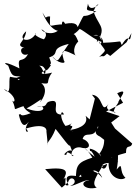

<svg xmlns="http://www.w3.org/2000/svg" viewBox="-20 -792 743 1050"><path d="M448 -159C471 -102 388 -84 365 -82C396 -119 344 -89 374 -121C348 -90 294 -119 381 -72C299 -104 307 -214 330 -166C244 -157 317 -242 267 -240C209 -234 261 -206 181 -209C239 -222 231 -158 125 -199C190 -234 219 -265 200 -237C193 -222 257 -297 206 -337C267 -330 223 -340 265 -395C222 -383 182 -385 230 -410C224 -353 218 -426 194 -432C240 -437 215 -373 258 -434C240 -459 274 -416 249 -478C316 -501 244 -524 356 -552C286 -452 306 -445 265 -485C291 -446 348 -438 329 -462C309 -532 331 -519 397 -488C390 -484 370 -527 408 -565C383 -626 386 -601 313 -605C352 -583 384 -598 416 -634C441 -623 501 -570 542 -561C504 -618 544 -593 490 -599C558 -617 533 -516 520 -567C560 -503 568 -528 522 -480C548 -494 538 -471 565 -499L583 -486L672 -561L699 -611C685 -532 694 -627 646 -546C629 -577 663 -562 544 -558C544 -593 509 -606 510 -561C570 -651 511 -649 487 -745C493 -708 496 -765 518 -768C522 -769 471 -721 461 -772C457 -739 437 -733 507 -731C410 -671 460 -751 405 -644C401 -652 399 -674 336 -662C313 -705 313 -618 335 -658C248 -663 251 -621 254 -702C218 -705 243 -675 212 -724C247 -634 310 -601 310 -641C288 -596 215 -608 207 -632C271 -597 183 -558 235 -577C220 -569 153 -605 176 -609C146 -552 66 -571 123 -621C116 -557 56 -549 117 -528C82 -541 91 -477 133 -496C103 -439 73 -494 86 -418C14 -455 -13 -453 25 -433C45 -376 47 -375 92 -374C28 -355 116 -362 79 -354C65 -382 106 -357 35 -372C24 -352 47 -256 1 -306C78 -263 62 -220 46 -243C81 -177 28 -191 131 -218C134 -248 68 -219 148 -173C75 -145 105 -177 83 -165C102 -77 127 -115 138 -127C94 -66 153 -56 122 -89C223 -120 237 -89 234 -72C245 26 237 -27 240 15C236 -29 252 -7 284 -87C321 -41 369 27 361 -1C385 66 372 2 331 52C359 68 324 15 383 61C360 68 369 8 419 14C487 34 473 -20 432 -32C445 -81 494 -25 515 -100C530 -98 474 -68 527 -45C586 -2 569 7 548 -48C560 26 508 58 527 50C543 91 528 31 471 21C475 59 466 2 498 65C416 5 444 2 485 70C404 96 395 112 395 190C464 112 522 134 539 181C481 103 432 184 496 143C449 119 415 127 425 176C372 165 322 157 355 220C318 236 355 155 327 189C350 147 358 119 227 133L318 234L352 205C367 154 419 207 364 224C387 227 442 189 469 193C406 202 440 252 509 234C474 213 516 159 536 124C570 89 496 137 566 104C554 164 502 102 574 99C570 180 643 201 666 180C627 145 658 86 618 135C628 91 630 5 610 55C629 29 624 56 631 28C555 75 606 138 605 116L626 89C579 67 558 46 588 70C615 66 609 59 669 44C669 -9 694 25 703 -7L609 -89L588 -122L634 -157L560 -182L653 -230L621 -282C693 -317 625 -246 627 -231C609 -206 589 -167 613 -179C527 -190 587 -235 572 -222C530 -166 548 -268 483 -274L499 -253L470 -139Z"/></svg>

Font: Hussar Lance
Style: Regular
Weight: 700
Foundry: Cannot Into Space Fonts, PlusOne Fonts
Version: Version 2.27